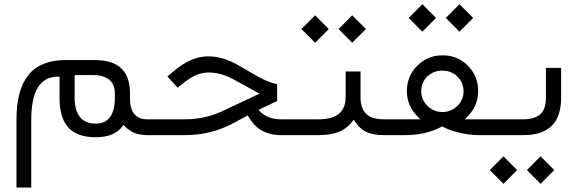

<svg xmlns="http://www.w3.org/2000/svg" viewBox="-20 -625 2673 888"><path d="M678.2 0H662.6Q627 0 602.3 -10Q577.6 -20 557.1 -41L550.8 -46.9L545.9 -40Q507.8 9.8 422.9 9.8Q337.9 9.8 296.6 -34.7Q255.4 -79.1 255.4 -171.4V-263.2V-270.5H248Q124.5 -270.5 124.5 -70.3V242.2H56.2V-70.8Q56.2 -210.9 112.1 -279.1Q168 -347.2 283.2 -347.2H417.5Q500.5 -347.2 540.8 -309.1Q581.1 -271 581.1 -193.4V-171.9Q581.1 -73.2 660.6 -73.2H678.2Q684.6 -73.2 688 -64.2Q691.4 -55.2 691.4 -40V-34.7Q691.4 -18.6 688 -9.3Q684.6 0 678.2 0ZM410.2 -277.8H332.5H325.2V-270.5V-172.4Q325.2 -114.3 349.9 -83.7Q374.5 -53.2 422.9 -53.2Q466.8 -53.2 489 -83.7Q511.2 -114.3 511.2 -172.4V-192.9Q511.2 -234.9 485.1 -256.3Q459 -277.8 410.2 -277.8Z M1337.9 0H1280.8Q1241.7 0 1212.2 -11.5Q1182.6 -22.9 1164.3 -40.5Q1146 -58.1 1129.4 -85.4L1125.5 -91.3L1119.6 -87.9L1061.5 -56.6Q958 0 834.5 0H675.3Q662.6 0 662.6 -34.7V-40Q662.6 -50.3 664.1 -57.6Q665.5 -64.9 668.5 -69.1Q671.4 -73.2 675.3 -73.2H833.5Q938 -73.2 1025.4 -119.1L1167 -185.5L1180.2 -191.9L1167.5 -198.7L1068.4 -253.4Q1003.9 -289.6 947.3 -289.6Q915 -289.6 888.2 -278.3Q861.3 -267.1 830.6 -242.7L801.3 -219.2L754.4 -271.5L778.8 -292Q823.2 -329.6 862.1 -346.9Q900.9 -364.3 944.3 -364.3Q1010.7 -364.3 1080.6 -324.2L1172.9 -271Q1215.8 -246.1 1261.7 -235.4V-157.7L1185.5 -121.6L1184.6 -121.1L1175.8 -116.7L1182.6 -109.4Q1201.7 -90.8 1225.3 -82Q1249 -73.2 1279.3 -73.2H1337.9Q1344.2 -73.2 1347.4 -64.2Q1350.6 -55.2 1350.6 -40V-34.7Q1350.6 0 1337.9 0Z M1545.9 -490.7 1608.9 -554.2 1672.4 -490.7 1608.9 -427.2ZM1374 -490.7 1437.5 -554.2 1500.5 -490.7 1437.5 -427.2ZM1765.6 0H1756.3Q1704.6 0 1673.6 -15.1Q1642.6 -30.3 1622.1 -63L1616.2 -71.8L1609.9 -63.5Q1585.4 -30.8 1548.1 -15.4Q1510.7 0 1451.2 0H1334Q1321.3 0 1321.3 -34.7V-40Q1321.3 -50.3 1322.8 -57.6Q1324.2 -64.9 1327.1 -69.1Q1330.1 -73.2 1334 -73.2H1453.6Q1578.6 -73.2 1578.6 -175.8V-294.4H1647.5V-175.8Q1647.5 -124.5 1673.1 -98.9Q1698.7 -73.2 1755.9 -73.2H1766.1Q1772 -73.2 1775.4 -64.2Q1778.8 -55.2 1778.8 -40V-34.7Q1778.8 -19 1775.4 -9.5Q1772 0 1765.6 0Z M2265.1 0H2199.2Q2171.4 0 2142.8 -3.9Q2114.3 -7.8 2083.7 -16.6Q2053.2 -25.4 2028.8 -38.6L2025.4 -40.5L2022 -38.6Q1949.2 0 1851.1 0H1761.7Q1749 0 1749 -34.7V-40Q1749 -50.3 1750.5 -57.6Q1752 -64.9 1754.9 -69.1Q1757.8 -73.2 1761.7 -73.2H1906.2H1923.8L1911.6 -85.9Q1861.8 -135.7 1861.8 -203.1Q1861.8 -272.9 1909.7 -321Q1957.5 -369.1 2026.9 -369.1Q2096.2 -369.1 2143.8 -321.5Q2191.4 -273.9 2191.4 -203.6Q2191.4 -135.3 2142.1 -85.9L2129.9 -73.2H2147.5H2265.1Q2271 -73.2 2274.4 -64.2Q2277.8 -55.2 2277.8 -40V-34.7Q2277.8 -26.9 2276.9 -20.5Q2275.9 -14.2 2274.4 -9.5Q2272.9 -4.9 2270.5 -2.4Q2268.1 0 2265.1 0ZM2124 -202.6Q2124 -242.7 2095.9 -270.5Q2067.9 -298.3 2026.4 -298.3Q1984.4 -298.3 1956.3 -271.2Q1928.2 -244.1 1928.2 -202.6Q1928.2 -163.1 1957.3 -135Q1986.3 -106.9 2026.4 -106.9Q2066.4 -106.9 2095.2 -135Q2124 -163.1 2124 -202.6ZM2042 -542 2105 -605.5 2168.5 -542 2105 -478.5ZM1870.1 -542 1933.6 -605.5 1996.6 -542 1933.6 -478.5Z M2417 161.6 2480 98.1 2543.5 161.6 2480 225.1ZM2245.1 161.6 2308.6 98.1 2371.6 161.6 2308.6 225.1ZM2261.2 -73.2H2398.9Q2452.6 -73.2 2478.8 -96.4Q2504.9 -119.6 2504.9 -174.8V-311H2575.2V-174.3Q2575.2 -85.9 2531.7 -43Q2488.3 0 2399.4 0H2261.2Q2248.5 0 2248.5 -34.7V-40Q2248.5 -50.3 2250 -57.6Q2251.5 -64.9 2254.4 -69.1Q2257.3 -73.2 2261.2 -73.2Z"/></svg>

Font: Shabnam Light FD-WOL
Style: Light-FD-WOL
Weight: 300
Foundry: DejaVu fonts team - Redesigned by Saber Rastikerdar - Based on Vazir font
Version: Version 5.0.0